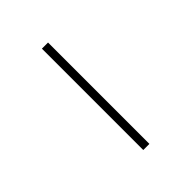

<svg xmlns="http://www.w3.org/2000/svg" viewBox="30 -456 377 377"><g transform="rotate(45 218.0 -267.5)"><path d="M77.5 -258.5V-275.5H359V-258.5Z"/></g></svg>

Font: Anek Telugu Medium Thin
Style: Regular
Weight: 250
Version: Version 1.003